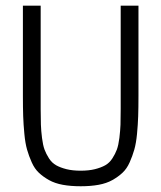

<svg xmlns="http://www.w3.org/2000/svg" viewBox="-20 -647 567 675"><path d="M404.3 -263.7V-627H466.8V-310.1Q466.8 -268.1 465.8 -238.5Q464.8 -209 461.7 -176Q458.5 -143.1 452.1 -120.8Q445.8 -98.6 435.8 -76.2Q425.8 -53.7 410.6 -39.6Q395.5 -25.4 375 -13.9Q354.5 -2.4 326.7 2.7Q298.8 7.8 263.7 7.8Q228.5 7.8 200.7 2.7Q172.9 -2.4 152.3 -13.9Q131.8 -25.4 116.7 -39.6Q101.6 -53.7 91.6 -76.2Q81.5 -98.6 75.2 -120.8Q68.8 -143.1 65.7 -176Q62.5 -209 61.5 -238.5Q60.5 -268.1 60.5 -310.1V-627H123V-263.7Q123 -230 123.8 -208.7Q124.5 -187.5 127.7 -162.1Q130.9 -136.7 136.5 -121.3Q142.1 -106 152.3 -90.1Q162.6 -74.2 177.5 -65.9Q192.4 -57.6 213.9 -52.2Q235.4 -46.9 263.7 -46.9Q292 -46.9 313.5 -52.2Q335 -57.6 349.9 -65.9Q364.7 -74.2 375 -90.1Q385.3 -106 390.9 -121.3Q396.5 -136.7 399.7 -162.1Q402.8 -187.5 403.6 -208.7Q404.3 -230 404.3 -263.7Z"/></svg>

Font: Anaheim
Style: Regular
Weight: 400
Designer: vernon adams
Foundry: vernon adams
Version: Version 1.002; ttfautohint (v0.93.5-3d13) -l 8 -r 50 -G 200 